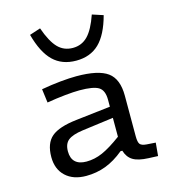

<svg xmlns="http://www.w3.org/2000/svg" viewBox="-111 -834 836 932"><g transform="rotate(-15 307.0 -368.0)"><path d="M489 -321V-117Q489 -87 497 -77Q505 -67 530 -65L575 -62L569 4L522 2Q470 0 444 -16Q418 -32 408 -66H399Q353 -28 306.5 -10.5Q260 7 208 7Q143 7 105 -28.5Q67 -64 67 -125Q67 -194 104.5 -226Q142 -258 232 -268L405 -288V-323Q405 -370 379 -386.5Q353 -403 283 -403Q254 -403 209.5 -398.5Q165 -394 118 -386L109 -455Q159 -464 205.5 -468.5Q252 -473 286 -473Q396 -473 442.5 -439Q489 -405 489 -321ZM152 -131Q152 -96 171 -78Q190 -60 227 -60Q268 -60 308 -77.5Q348 -95 405 -137V-232L247 -211Q196 -204 174 -186.5Q152 -169 152 -131ZM306 -610Q351 -610 381.5 -641.5Q412 -673 436 -743L491 -725Q466 -632 421.5 -589Q377 -546 306 -546Q235 -546 190.5 -589Q146 -632 121 -725L176 -743Q201 -672 231 -641Q261 -610 306 -610Z"/></g></svg>

Font: Intel One Mono
Style: Regular
Weight: 400
Monospace: yes
Designer: Fred Shallcrass
Foundry: Frere-Jones Type LLC
Version: Version 1.400;hotconv 1.1.0;makeotfexe 2.6.0;FJTRelease1.4